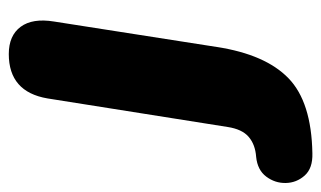

<svg xmlns="http://www.w3.org/2000/svg" viewBox="-277 -374 731 437"><g transform="rotate(-90 88.5 -155.5)"><path d="M-42 190Q-76 191 -92.5 172.5Q-109 154 -109.5 129.5Q-110 105 -95 85Q-80 65 -50 62Q-22 60 -4.5 45Q13 30 18 -3L83 -413Q98 -501 184 -501Q226 -501 246 -474Q266 -447 258 -398L200 -27Q183 83 129 135.5Q75 188 -42 190Z"/></g></svg>

Font: Nunito Black
Style: Italic
Weight: 900
Italic angle: -9°
Designer: Vernon Adams
Foundry: Vernon Adams
Version: Version 3.601; ttfautohint (v1.8.2.53-6de2)